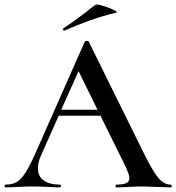

<svg xmlns="http://www.w3.org/2000/svg" viewBox="-27 -811 763 831"><path d="M711 0Q692 0 650 -2Q608 -4 589 -4Q564 -4 530 -2Q496 0 477 0Q473 0 473 -6Q473 -12 477 -12Q506 -12 519.5 -18.5Q533 -25 533 -40Q533 -55 516 -91L408 -310H227L150 -137Q137 -107 137 -83Q137 -48 162 -30Q187 -12 232 -12Q237 -12 237 -6Q237 0 232 0Q214 0 182 -2Q144 -4 114 -4Q87 -4 51 -2Q19 0 -2 0Q-7 0 -7 -6Q-7 -12 -2 -12Q26 -12 45 -23Q64 -34 82.5 -62.5Q101 -91 126 -147L340 -631Q342 -634 349 -634Q356 -634 357 -631L601 -137Q637 -65 660.5 -38.5Q684 -12 711 -12Q716 -12 716 -6Q716 0 711 0ZM395 -336 313 -503 238 -336ZM251 -678Q247 -678 246 -682.5Q245 -687 248 -689Q281 -710 342 -756Q356 -768 386 -790Q391 -794 418 -786Q445 -778 465.5 -768Q486 -758 475 -756Q413 -741 361.5 -722.5Q310 -704 253 -679Z"/></svg>

Font: Cormorant SC SemiBold
Style: Regular
Weight: 600
Designer: Christian Thalmann (Catharsis Fonts)
Version: Version 3.000